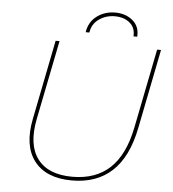

<svg xmlns="http://www.w3.org/2000/svg" viewBox="-58 -923 884 980"><g transform="rotate(5 384.0 -433.5)"><path d="M347 3Q214 3 153.5 -75.5Q93 -154 121 -293L202 -700H222L141 -295Q114 -161 168.5 -88.5Q223 -16 347 -16Q467 -16 540 -84.5Q613 -153 641 -294L722 -700H742L661 -293Q631 -143 552 -70Q473 3 347 3ZM351 -757Q359 -810 399 -840Q439 -870 493 -870Q547 -870 583 -839.5Q619 -809 615 -757H596Q599 -801 569.5 -826Q540 -851 492 -851Q447 -851 411.5 -826Q376 -801 370 -757Z"/></g></svg>

Font: Montserrat Thin
Style: Italic
Weight: 100
Italic angle: -11.3°
Designer: Julieta Ulanovsky
Foundry: Julieta Ulanovsky
Version: Version 9.000; ttfautohint (v1.8.4.7-5d5b)